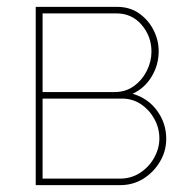

<svg xmlns="http://www.w3.org/2000/svg" viewBox="-20 -539 552 559"><path d="M84 0V-519H321Q358 -519 385 -500Q412 -481 427 -451.5Q442 -422 442 -390Q442 -350 421.5 -316Q401 -282 366 -266Q411 -253 437.5 -216.5Q464 -180 464 -135Q464 -99 445.5 -68Q427 -37 397 -18.5Q367 0 330 0ZM104 -19H330Q362 -19 388 -36Q414 -53 429 -80Q444 -107 444 -136Q444 -166 429.5 -192.5Q415 -219 390.5 -235.5Q366 -252 335 -252H104ZM104 -271H314Q346 -271 370 -288.5Q394 -306 407.5 -333Q421 -360 421 -389Q421 -433 392.5 -466.5Q364 -500 319 -500H104Z"/></svg>

Font: Raleway Thin
Style: Regular
Weight: 100
Designer: Matt McInerney, Pablo Impallari, Rodrigo Fuenzalida
Foundry: Matt McInerney, Pablo Impallari, Rodrigo Fuenzalida
Version: Version 4.026